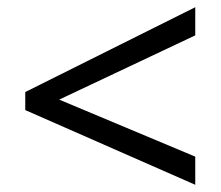

<svg xmlns="http://www.w3.org/2000/svg" viewBox="-20 -628 612 532"><path d="M521 -116V-194L144 -352L521 -530V-608L50 -373V-323Z"/></svg>

Font: Noto Sans Lycian
Style: Regular
Weight: 400
Designer: Monotype Design Team
Foundry: Monotype Imaging Inc.
Version: Version 2.002